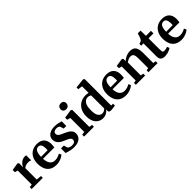

<svg xmlns="http://www.w3.org/2000/svg" viewBox="336 -2312 3817 3817"><g transform="rotate(-45 2244.0 -404.0)"><path d="M31 0V-52L95.5 -62V-455L32.5 -474V-534.5L187 -559.5H193L218.5 -540V-517L215.5 -429L218.5 -429.5Q222.5 -442 236.2 -463Q250 -484 272.5 -505.2Q295 -526.5 325 -541Q355 -555.5 391.5 -555.5Q405 -555.5 414 -553.8Q423 -552 429 -549.5V-408.5Q420 -415.5 403 -420.2Q386 -425 358.5 -425Q313 -425 283.2 -411.5Q253.5 -398 236.5 -384.5V-62.5L345.5 -52V0Z M726.5 11Q637 11 580 -25Q523 -61 496 -124.8Q469 -188.5 469 -272.5Q469 -362.5 502.5 -427.2Q536 -492 595.8 -526.8Q655.5 -561.5 734 -561.5Q834 -561.5 887.2 -509.8Q940.5 -458 943 -363Q943 -299.5 935 -265.5H616.5Q620 -174.5 658 -123.5Q696 -72.5 768.5 -72.5Q807.5 -72.5 847.8 -86Q888 -99.5 910.5 -115.5L933.5 -66.5Q917.5 -49 885.5 -31.2Q853.5 -13.5 812 -1.2Q770.5 11 726.5 11ZM616 -320 801.5 -322Q802.5 -332.5 803 -345.5Q803.5 -358.5 803.5 -367.5Q803.5 -429.5 784.8 -466.5Q766 -503.5 719.5 -503.5Q690.5 -503.5 667.8 -487.2Q645 -471 631.2 -431Q617.5 -391 616 -320Z M1095 -159 1117 -83.5Q1125 -68 1153.2 -55.8Q1181.5 -43.5 1213.5 -43.5Q1262.5 -43.5 1285 -63.5Q1307.5 -83.5 1307.5 -114Q1307.5 -140 1288.2 -158Q1269 -176 1234.8 -192Q1200.5 -208 1155.5 -227.5Q1090.5 -255 1053.8 -296.5Q1017 -338 1017 -405.5Q1017 -473 1074.5 -516.5Q1132 -560 1229.5 -560Q1300.5 -560 1342 -546.8Q1383.5 -533.5 1406 -530L1405.5 -399.5H1332L1309.5 -472Q1303 -486.5 1282 -496.2Q1261 -506 1231.5 -506Q1192 -506.5 1167.2 -488.5Q1142.5 -470.5 1142.5 -439.5Q1142.5 -410 1160.5 -391.2Q1178.5 -372.5 1207.5 -358.8Q1236.5 -345 1269 -331Q1311.5 -313 1350 -291Q1388.5 -269 1413.2 -236.5Q1438 -204 1438 -154.5Q1438 -84 1383.5 -36.5Q1329 11 1217 11Q1171.5 11 1132 3Q1092.5 -5 1062.5 -14.5Q1032.5 -24 1015 -28.5L1015.5 -159Z M1574 -63V-455L1505.5 -474.5V-533L1684 -559.5H1689.5L1715.5 -540V-62.5L1782.5 -53V0H1506V-53ZM1637.5 -635.5Q1598 -635.5 1578 -657.8Q1558 -680 1558 -710Q1558 -745.5 1580.2 -771.2Q1602.5 -797 1646.5 -797H1647.5Q1687 -797 1707 -774.8Q1727 -752.5 1727 -722.5Q1727 -687.5 1704.8 -661.5Q1682.5 -635.5 1638.5 -635.5Z M2034 11Q1976 11 1927.5 -17.5Q1879 -46 1849.8 -105.5Q1820.5 -165 1820.5 -258.5Q1820.5 -343.5 1854.5 -412.2Q1888.5 -481 1952.8 -521.2Q2017 -561.5 2108 -561.5Q2129.5 -561.5 2149.2 -558.5Q2169 -555.5 2184 -550.5V-735L2090.5 -748V-797L2290.5 -819H2298L2323 -800V-55.5H2375.5V-4Q2354.5 0 2321.5 5.5Q2288.5 11 2257 11Q2228 11 2212.2 1.8Q2196.5 -7.5 2196.5 -39.5V-70Q2174 -37 2130.2 -13Q2086.5 11 2034 11ZM2087.5 -68Q2122 -68 2147 -83Q2172 -98 2184 -113.5V-476.5Q2176.5 -487.5 2155 -495.5Q2133.5 -503.5 2107.5 -503.5Q2048.5 -503.5 2010.5 -451.2Q1972.5 -399 1971.5 -275.5Q1970.5 -163.5 2004.5 -115.8Q2038.5 -68 2087.5 -68Z M2681 11Q2591.5 11 2534.5 -25Q2477.5 -61 2450.5 -124.8Q2423.5 -188.5 2423.5 -272.5Q2423.5 -362.5 2457 -427.2Q2490.5 -492 2550.2 -526.8Q2610 -561.5 2688.5 -561.5Q2788.5 -561.5 2841.8 -509.8Q2895 -458 2897.5 -363Q2897.5 -299.5 2889.5 -265.5H2571Q2574.5 -174.5 2612.5 -123.5Q2650.5 -72.5 2723 -72.5Q2762 -72.5 2802.2 -86Q2842.5 -99.5 2865 -115.5L2888 -66.5Q2872 -49 2840 -31.2Q2808 -13.5 2766.5 -1.2Q2725 11 2681 11ZM2570.5 -320 2756 -322Q2757 -332.5 2757.5 -345.5Q2758 -358.5 2758 -367.5Q2758 -429.5 2739.2 -466.5Q2720.5 -503.5 2674 -503.5Q2645 -503.5 2622.2 -487.2Q2599.5 -471 2585.8 -431Q2572 -391 2570.5 -320Z M3020 -63V-455L2957 -474V-534.5L3121.5 -559.5H3127.5L3151.5 -540V-501.5L3150.5 -475.5Q3171 -495.5 3202.2 -514.8Q3233.5 -534 3271.2 -546.8Q3309 -559.5 3349 -559.5Q3438 -559.5 3475.2 -509.2Q3512.5 -459 3512.5 -343.5V-62.5L3572.5 -53V0H3316.5V-53L3369 -62.5V-341Q3369 -412 3350.2 -443.5Q3331.5 -475 3281.5 -475Q3245.5 -475 3214.5 -459.5Q3183.5 -444 3163 -428V-63L3222 -53V0H2961.5V-53Z M3771.5 10Q3711 10 3681 -18Q3651 -46 3651 -109.5V-475.5H3586V-525.5Q3602.5 -531.5 3620.8 -536.5Q3639 -541.5 3648.5 -549.5Q3659 -558 3665.5 -569.5Q3672 -581 3679 -597.5Q3686.5 -615.5 3695.8 -645.2Q3705 -675 3711.5 -697H3789L3792.5 -547H3932V-475.5H3793.5V-185Q3793.5 -135.5 3797.5 -112.8Q3801.5 -90 3812.8 -83.8Q3824 -77.5 3845 -77.5Q3868 -77.5 3893 -83.5Q3918 -89.5 3933.5 -96L3952 -45Q3927 -25.5 3876.5 -7.8Q3826 10 3771.5 10Z M4243.5 11Q4154 11 4097 -25Q4040 -61 4013 -124.8Q3986 -188.5 3986 -272.5Q3986 -362.5 4019.5 -427.2Q4053 -492 4112.8 -526.8Q4172.5 -561.5 4251 -561.5Q4351 -561.5 4404.2 -509.8Q4457.5 -458 4460 -363Q4460 -299.5 4452 -265.5H4133.5Q4137 -174.5 4175 -123.5Q4213 -72.5 4285.5 -72.5Q4324.5 -72.5 4364.8 -86Q4405 -99.5 4427.5 -115.5L4450.5 -66.5Q4434.5 -49 4402.5 -31.2Q4370.5 -13.5 4329 -1.2Q4287.5 11 4243.5 11ZM4133 -320 4318.5 -322Q4319.5 -332.5 4320 -345.5Q4320.5 -358.5 4320.5 -367.5Q4320.5 -429.5 4301.8 -466.5Q4283 -503.5 4236.5 -503.5Q4207.5 -503.5 4184.8 -487.2Q4162 -471 4148.2 -431Q4134.5 -391 4133 -320Z"/></g></svg>

Font: Merriweather Text Regular
Style: Bold
Weight: 700
Designer: Eben Sorkin
Foundry: Eben Sorkin
Version: Version 2.100; ttfautohint (v1.7.19-72a1) -l 8 -r 50 -G 200 